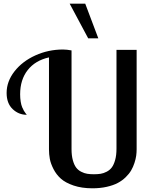

<svg xmlns="http://www.w3.org/2000/svg" viewBox="-20 -1020 810 1047"><path d="M615.2 -748H725.1V-206.1Q725.1 -188.5 722.7 -170.7Q720.2 -152.8 713.1 -131.1Q706.1 -109.4 695.1 -90.6Q684.1 -71.8 665.3 -53.5Q646.5 -35.2 622.1 -22.2Q597.7 -9.3 562 -1.2Q526.4 6.8 483.9 6.8Q425.8 6.8 381.3 -8.3Q336.9 -23.4 312 -45.7Q287.1 -67.9 271.7 -98.1Q256.3 -128.4 251.7 -153.6Q247.1 -178.7 247.1 -205.1V-707Q172.4 -690.4 131.1 -637.9Q89.8 -585.4 89.8 -505.9Q89.8 -484.4 92.8 -466.1Q95.7 -447.8 100.8 -435.5Q106 -423.3 110.4 -415.8Q114.7 -408.2 120.1 -401.6Q125.5 -395 126 -394Q81.5 -394 48.8 -425.3Q16.1 -456.5 16.1 -513.2Q16.1 -575.7 58.8 -630.6Q101.6 -685.5 172.6 -717.8Q243.7 -750 323.2 -750Q343.8 -750 370.1 -745.1V-207Q370.1 -171.9 377.2 -146.2Q384.3 -120.6 395.3 -106.2Q406.2 -91.8 423.1 -83.3Q439.9 -74.7 455.8 -72.3Q471.7 -69.8 492.2 -69.8Q512.7 -69.8 528.6 -72.3Q544.4 -74.7 561.5 -83.5Q578.6 -92.3 589.6 -106.9Q600.6 -121.6 607.9 -147.5Q615.2 -173.3 615.2 -209ZM444.8 -1000 516.1 -811H460.9L359.9 -1000Z"/></svg>

Font: Lobster Two
Style: Regular
Weight: 400
Designer: Pablo Impallari
Foundry: Pablo Impallari. www.impallari.com
Version: Version 1.006